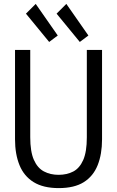

<svg xmlns="http://www.w3.org/2000/svg" viewBox="-20 -949 600 984"><path d="M281 15Q202 15 152.5 -15.5Q103 -46 80 -102.5Q57 -159 57 -235V-693H135V-246Q135 -172 153.5 -130Q172 -88 205 -70.5Q238 -53 280 -53Q323 -53 355.5 -70Q388 -87 406.5 -129Q425 -171 425 -245V-693H503V-235Q503 -159 480.5 -102.5Q458 -46 409.5 -15.5Q361 15 281 15ZM232 -734 113 -879 163 -929 276 -767ZM389 -734 270 -879 320 -929 433 -767Z"/></svg>

Font: Ubuntu Sans Mono
Style: Regular
Weight: 400
Monospace: yes
Designer: Dalton Maag Ltd
Foundry: Dalton Maag Ltd
Version: Version 1.006